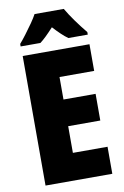

<svg xmlns="http://www.w3.org/2000/svg" viewBox="-100 -984 675 1042"><g transform="rotate(-10 237.5 -463.5)"><path d="M432 0H64V-714H432V-567H241V-443H418V-296H241V-149H432ZM328 -927Q347 -894 375 -855Q403 -816 432 -781V-767H325Q307 -780 288 -798Q269 -816 247 -840Q224 -815 205.5 -797Q187 -779 171 -767H62V-781Q77 -798 97.5 -825Q118 -852 137.5 -880Q157 -908 167 -927Z"/></g></svg>

Font: Noto Sans Myanmar Condensed Black
Style: Regular
Weight: 900
Width: 3
Designer: Monotype Design Team
Foundry: Monotype Imaging Inc.
Version: Version 2.107; ttfautohint (v1.8.4.7-5d5b)